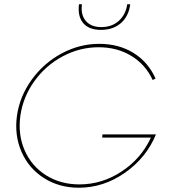

<svg xmlns="http://www.w3.org/2000/svg" viewBox="-20 -877 803 907"><path d="M60.1 -330.1Q73.2 -422.4 129.9 -500.7Q186.5 -579.1 271.2 -624.5Q356 -669.9 448.2 -669.9Q542 -669.9 611.3 -626.5Q680.7 -583 714.8 -505.9L701.2 -499Q668 -571.3 601.1 -612.5Q534.2 -653.8 445.8 -653.8Q356.9 -653.8 276.6 -611.1Q196.3 -568.4 142.6 -493.9Q88.9 -419.4 76.2 -330.1Q64 -240.7 96.7 -166.3Q129.4 -91.8 197.8 -48.8Q266.1 -5.9 355 -5.9Q462.4 -5.9 554.9 -67.1Q647.5 -128.4 692.9 -227.1H462.9L463.9 -242.2H716.8Q671.4 -131.8 570.3 -61Q469.2 9.8 352.1 9.8Q259.8 9.8 188 -35.6Q116.2 -81.1 81.8 -159.4Q47.4 -237.8 60.1 -330.1ZM353 -856.9H367.2Q360.4 -808.1 385 -778.6Q409.7 -749 459 -749Q508.3 -749 541.3 -778.6Q574.2 -808.1 581.1 -856.9H595.2Q587.9 -799.8 551 -767.8Q514.2 -735.8 457 -735.8Q400.4 -735.8 373.3 -767.6Q346.2 -799.3 353 -856.9Z"/></svg>

Font: Human Sans Thin
Style: Italic
Weight: 100
Italic angle: -8°
Designer: Tim Radville
Foundry: Continuum
Version: Version 1.000;FEAKit 1.0